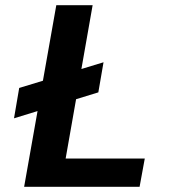

<svg xmlns="http://www.w3.org/2000/svg" viewBox="-20 -720 657 740"><path d="M34 -264 54 -381 379 -480 359 -364ZM73 0 197 -700H337L233 -109H538L518 0Z"/></svg>

Font: DM Sans 9pt ExtraBold
Style: Italic
Weight: 800
Italic angle: -10°
Version: Version 4.004;gftools[0.9.30]